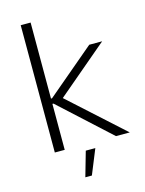

<svg xmlns="http://www.w3.org/2000/svg" viewBox="-131 -798 790 1049"><g transform="rotate(-15 264.0 -273.0)"><path d="M92 0H148V-260H154L438 0H516L211 -276L499 -520H426L154 -290H148V-720H92ZM218 174H255L312 34H258Z"/></g></svg>

Font: Fixel Display Light
Style: Regular
Weight: 300
Designer: AlfaBravo + MacPaw
Foundry: Kyrylo Tkachov, Marchela Mozhyna, Serhii Makarenko, Maria Weinstein, Zakhar Kryvoshyya
Version: Version 1.211